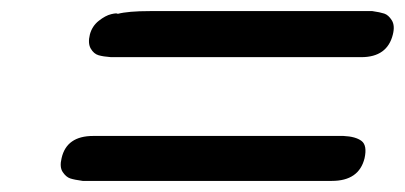

<svg xmlns="http://www.w3.org/2000/svg" viewBox="-20 -439 730 346"><path d="M91 -154Q100 -194 148 -194H599Q621 -193 631.5 -185Q642 -177 637 -154Q627 -113 578 -113H129Q114 -115 106.5 -117.5Q99 -120 93 -129Q87 -138 91 -154ZM142 -377Q146 -392 158 -401.5Q170 -411 180.5 -413.5Q191 -416 192 -414Q211 -419 250 -419H651Q665 -417 672.5 -414.5Q680 -412 686 -402.5Q692 -393 688 -377Q678 -336 631 -336H180Q166 -337 157.5 -339.5Q149 -342 143.5 -351.5Q138 -361 142 -377Z"/></svg>

Font: Coval
Style: ExtraBold Italic
Weight: 800
Foundry: Context Ltd
Version: Version 001.000